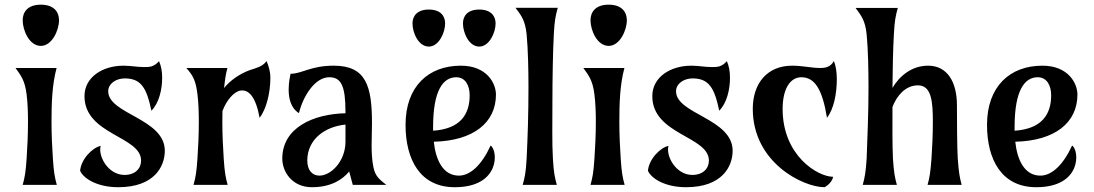

<svg xmlns="http://www.w3.org/2000/svg" viewBox="-20 -780 4614 810"><path d="M152.3 -586.4C199.2 -586.4 229 -651.9 229 -694.8C229 -728.5 208.5 -760.3 152.3 -760.3C96.2 -760.3 75.7 -728.5 75.7 -694.8C75.7 -651.9 103.5 -586.4 152.3 -586.4ZM218.8 -493.2H45.4C68.8 -460.9 85 -440.4 92.3 -381.3C96.7 -346.7 98.1 -306.6 98.1 -265.1C98.1 -210 95.2 -154.3 92.3 -111.3C88.4 -52.7 84.5 -31.7 75.7 0H219.7C210.9 -31.7 207 -52.7 203.1 -111.3C200.2 -154.3 197.3 -210 197.3 -265.1C197.3 -343.8 199.7 -422.9 218.8 -493.2Z M501 -502.9C412.1 -502.9 336.4 -454.1 336.4 -374.5C336.4 -210.9 575.2 -206.1 575.2 -102.5C575.2 -68.8 549.8 -42 505.4 -42C435.1 -42 392.6 -123 404.8 -164.6C371.1 -157.7 322.8 -110.4 317.9 -59.6C333 -25.9 391.1 9.8 479 9.8C631.8 9.8 675.3 -78.6 675.3 -144C675.3 -280.3 436.5 -298.3 436.5 -395C436.5 -426.8 468.8 -449.2 506.3 -449.2C575.2 -449.2 598.6 -409.2 618.7 -313C650.9 -344.7 664.1 -402.8 664.1 -451.2C664.1 -480 659.7 -502 650.9 -522C628.4 -496.6 609.9 -497.1 586.9 -497.1C558.6 -497.1 531.2 -502.9 501 -502.9Z M939.5 -493.2H766.1C794.4 -460.9 805.7 -441.4 813 -382.3C817.4 -347.7 818.8 -306.6 818.8 -265.1C818.8 -210 815.9 -154.3 813 -111.3C809.1 -52.7 805.2 -31.7 796.4 0H940.4C931.6 -31.7 927.7 -52.7 923.8 -111.3C920.9 -154.3 918 -210 918 -265.1C918 -280.8 918 -296.4 918.5 -311.5C934.6 -355.5 966.3 -393.6 994.6 -397.9C1028.8 -402.8 1058.6 -373.5 1075.2 -283.2C1104.5 -320.3 1120.6 -390.6 1120.6 -451.2C1120.6 -480 1112.8 -502.4 1104.5 -522.5C1086.9 -497.6 1059.6 -493.2 1033.2 -483.9C992.2 -469.2 951.2 -440.9 925.3 -408.7C929.7 -448.2 932.1 -466.3 939.5 -493.2Z M1468.3 0H1609.9C1584.5 -20.5 1563.5 -34.2 1555.7 -73.2C1543 -132.8 1549.3 -201.7 1549.3 -260.7C1549.3 -418 1523.9 -502.9 1388.2 -502.9C1289.6 -502.9 1254.9 -468.8 1205.6 -468.8C1203.1 -456.5 1197.8 -430.7 1197.8 -401.9C1197.8 -365.2 1206.5 -324.2 1241.2 -302.7C1258.3 -373.5 1308.1 -454.1 1369.1 -454.1C1418.9 -454.1 1437.5 -418.5 1437.5 -307.6V-302.2C1303.2 -299.3 1170.9 -242.2 1170.9 -110.8C1170.9 -55.2 1212.4 9.8 1295.9 9.8C1379.4 9.8 1427.2 -24.9 1453.1 -56.6ZM1327.6 -39.1C1296.9 -39.1 1276.4 -62.5 1276.4 -102.5C1276.4 -192.9 1351.6 -246.1 1437.5 -254.4V-182.1C1437.5 -100.6 1377 -39.1 1327.6 -39.1Z M2072.3 -380.9C2072.3 -428.2 2034.2 -502.9 1924.3 -502.9C1787.6 -502.9 1690.9 -415.5 1690.9 -253.4C1690.9 -107.9 1751.5 9.8 1898.4 9.8C2091.8 9.8 2081.1 -146 2049.8 -166C2011.7 -83 1963.4 -39.1 1916 -39.1C1847.2 -39.1 1817.9 -108.4 1810.1 -182.1C1977.5 -186 2072.3 -262.7 2072.3 -380.9ZM1807.1 -243.7C1807.1 -401.4 1850.6 -454.1 1904.8 -454.1C1943.8 -454.1 1961.4 -418.5 1961.4 -377.9C1961.4 -298.3 1922.9 -236.3 1807.1 -228.5ZM1789.1 -583.5C1831.1 -583.5 1857.9 -642.1 1857.9 -681.2C1857.9 -711.4 1839.8 -739.7 1789.1 -739.7C1738.8 -739.7 1720.2 -711.4 1720.2 -681.2C1720.2 -642.1 1745.1 -583.5 1789.1 -583.5ZM2002 -583.5C2043.9 -583.5 2070.8 -642.1 2070.8 -681.2C2070.8 -711.4 2052.2 -739.7 2002 -739.7C1951.2 -739.7 1933.1 -711.4 1933.1 -681.2C1933.1 -642.1 1958 -583.5 2002 -583.5Z M2310.5 -351.6C2310.5 -443.8 2312.5 -562 2316.4 -634.8C2319.3 -694.3 2324.2 -714.8 2333 -747.1H2154.8C2178.2 -715.8 2195.8 -694.8 2201.7 -634.8C2207.5 -575.2 2209.5 -483.9 2209.5 -412.6C2209.5 -299.8 2206.1 -198.2 2201.7 -111.3C2198.7 -52.7 2193.8 -31.7 2185.1 0H2329.1C2320.3 -31.7 2315.9 -52.7 2312.5 -111.3C2308.6 -180.2 2310.5 -262.2 2310.5 -351.6Z M2547.9 -586.4C2594.7 -586.4 2624.5 -651.9 2624.5 -694.8C2624.5 -728.5 2604 -760.3 2547.9 -760.3C2491.7 -760.3 2471.2 -728.5 2471.2 -694.8C2471.2 -651.9 2499 -586.4 2547.9 -586.4ZM2614.3 -493.2H2440.9C2464.4 -460.9 2480.5 -440.4 2487.8 -381.3C2492.2 -346.7 2493.7 -306.6 2493.7 -265.1C2493.7 -210 2490.7 -154.3 2487.8 -111.3C2483.9 -52.7 2480 -31.7 2471.2 0H2615.2C2606.4 -31.7 2602.5 -52.7 2598.6 -111.3C2595.7 -154.3 2592.8 -210 2592.8 -265.1C2592.8 -343.8 2595.2 -422.9 2614.3 -493.2Z M2896.5 -502.9C2807.6 -502.9 2731.9 -454.1 2731.9 -374.5C2731.9 -210.9 2970.7 -206.1 2970.7 -102.5C2970.7 -68.8 2945.3 -42 2900.9 -42C2830.6 -42 2788.1 -123 2800.3 -164.6C2766.6 -157.7 2718.3 -110.4 2713.4 -59.6C2728.5 -25.9 2786.6 9.8 2874.5 9.8C3027.3 9.8 3070.8 -78.6 3070.8 -144C3070.8 -280.3 2832 -298.3 2832 -395C2832 -426.8 2864.3 -449.2 2901.9 -449.2C2970.7 -449.2 2994.1 -409.2 3014.2 -313C3046.4 -344.7 3059.6 -402.8 3059.6 -451.2C3059.6 -480 3055.2 -502 3046.4 -522C3023.9 -496.6 3005.4 -497.1 2982.4 -497.1C2954.1 -497.1 2926.8 -502.9 2896.5 -502.9Z M3155.8 -320.8C3155.8 -93.8 3368.2 9.8 3458.5 9.8C3475.6 1 3492.2 -17.1 3494.6 -34.2C3430.2 -34.2 3281.7 -123 3281.7 -320.3C3281.7 -402.8 3312 -454.1 3360.8 -454.1C3417 -454.1 3449.2 -403.8 3468.8 -283.2C3498 -320.3 3510.3 -385.7 3510.3 -446.3C3510.3 -475.1 3506.3 -502.4 3498 -522.5C3483.4 -497.1 3463.4 -493.2 3439.5 -493.2C3402.8 -493.2 3367.2 -502.9 3321.8 -502.9C3216.8 -502.9 3155.8 -428.7 3155.8 -320.8Z M3852.5 -419.9C3909.7 -419.9 3915.5 -352.5 3915.5 -265.1C3915.5 -210 3912.6 -154.3 3909.7 -111.3C3905.3 -52.7 3901.9 -31.7 3893.1 0H4037.1C4028.3 -31.7 4024.9 -52.7 4020.5 -111.3C4017.6 -154.3 4017.1 -280.8 4017.1 -335.4C4017.1 -436.5 3975.1 -502.9 3895.5 -502.9C3826.2 -502.9 3774.9 -459.5 3745.1 -409.2C3745.6 -489.3 3747.6 -576.2 3751 -634.3C3753.9 -693.8 3758.8 -714.4 3767.6 -746.6H3589.4C3612.8 -714.4 3630.4 -694.3 3636.2 -634.3C3642.1 -574.7 3644 -483.9 3644 -412.6C3644 -299.8 3639.2 -198.2 3636.2 -111.3C3632.3 -52.7 3628.4 -31.7 3619.6 0H3763.7C3754.9 -31.7 3751 -52.7 3747.1 -111.3C3744.1 -174.3 3745.1 -248.5 3745.1 -329.1C3763.2 -375 3798.8 -419.9 3852.5 -419.9Z M4525.4 -380.9C4525.4 -428.2 4487.3 -502.9 4377.4 -502.9C4240.7 -502.9 4144 -415.5 4144 -253.4C4144 -107.9 4204.6 9.8 4351.6 9.8C4544.9 9.8 4534.2 -146 4502.9 -166C4464.8 -83 4416.5 -39.1 4369.1 -39.1C4300.3 -39.1 4271 -108.4 4263.2 -182.1C4430.7 -186 4525.4 -262.7 4525.4 -380.9ZM4260.3 -243.7C4260.3 -401.4 4303.7 -454.1 4357.9 -454.1C4397 -454.1 4414.6 -418.5 4414.6 -377.9C4414.6 -298.3 4376 -236.3 4260.3 -228.5Z"/></svg>

Font: Amarante
Style: Regular
Weight: 400
Designer: Karolina Lach
Foundry: Sorkin Type Co.
Version: Version 1.001